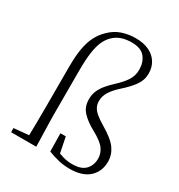

<svg xmlns="http://www.w3.org/2000/svg" viewBox="-192 -940 1011 1083"><g transform="rotate(30 314.0 -398.5)"><path d="M32 0V-27L151 -38H161V0ZM128 0Q131 -113 131 -226V-481Q131 -552 139.5 -601Q148 -650 166 -685.5Q184 -721 212 -748Q247 -783 289 -797Q331 -811 377 -811Q428 -811 464 -794Q500 -777 519.5 -746Q539 -715 539 -674Q539 -631 513.5 -595.5Q488 -560 445 -522Q410 -491 391.5 -462Q373 -433 373 -401Q373 -378 382.5 -360.5Q392 -343 411.5 -327Q431 -311 461 -293Q535 -250 562 -212Q589 -174 589 -129Q589 -65 546 -25.5Q503 14 420 14Q383 14 348.5 6Q314 -2 278 -16L276 -134H311L335 -15L302 -47Q332 -32 360 -24Q388 -16 420 -16Q478 -16 505 -44Q532 -72 532 -117Q532 -149 511.5 -178Q491 -207 428 -241Q380 -267 349.5 -299Q319 -331 319 -382Q319 -412 330 -437Q341 -462 360.5 -485Q380 -508 404 -530Q442 -565 462 -596Q482 -627 482 -667Q482 -714 456 -746.5Q430 -779 369 -779Q332 -779 302 -768.5Q272 -758 248 -733Q229 -713 216.5 -684Q204 -655 197.5 -609.5Q191 -564 191 -493V-226Q191 -170 193 -113Q195 -56 196 0Z"/></g></svg>

Font: Noto Serif HK
Style: Regular
Weight: 200
Designer: Ryoko NISHIZUKA 西塚涼子 (kana & ideographs); Frank Grießhammer (Latin, Greek & Cyrillic); Wenlong ZHANG 张文龙 (bopomofo); San
Foundry: Adobe
Version: Version 2.001;hotconv 1.1.0;makeotfexe 2.6.0